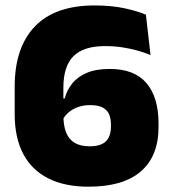

<svg xmlns="http://www.w3.org/2000/svg" viewBox="-20 -673 634 706"><path d="M305.5 13.5Q218 13.5 157.2 -17.2Q96.5 -48 65.2 -107.5Q34 -167 34 -253V-354.5Q34 -498 108 -575.5Q182 -653 328 -653Q388 -653 435.8 -643Q483.5 -633 516.5 -619L533.5 -470.5Q511 -480 485 -487.2Q459 -494.5 429.5 -499Q400 -503.5 366 -503.5Q287.5 -503.5 250.2 -466.5Q213 -429.5 213 -350V-250.5Q213 -211 223.2 -185.5Q233.5 -160 255 -147.5Q276.5 -135 309.5 -135Q351 -135 369.5 -153.5Q388 -172 388 -208V-214Q388 -237 381 -253Q374 -269 357.2 -277.8Q340.5 -286.5 311 -286.5Q288 -286.5 268.2 -279.8Q248.5 -273 233.8 -261Q219 -249 210.5 -232.5L189.5 -311H218Q226 -341.5 245.5 -366Q265 -390.5 299 -405Q333 -419.5 383.5 -419.5Q474.5 -419.5 518.8 -367.2Q563 -315 563 -218V-206.5Q563 -99 498 -42.8Q433 13.5 305.5 13.5Z"/></svg>

Font: Anek Malayalam Medium ExtraBold
Style: Regular
Weight: 800
Version: Version 1.003